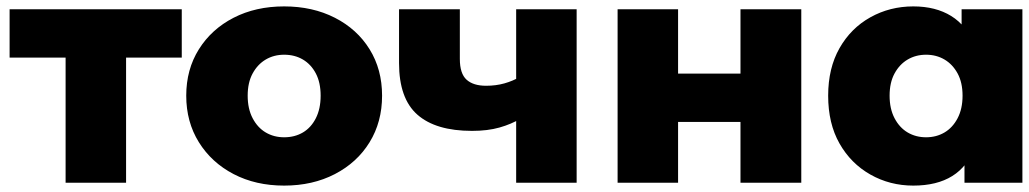

<svg xmlns="http://www.w3.org/2000/svg" viewBox="-20 -571 3215 600"><path d="M185 0V-433L226 -391H10V-542H548V-391H332L374 -433V0Z M868 9Q779 9 710 -27Q641 -63 601.5 -126.5Q562 -190 562 -272Q562 -354 601.5 -417Q641 -480 710 -515.5Q779 -551 868 -551Q957 -551 1026.5 -515.5Q1096 -480 1135 -417Q1174 -354 1174 -272Q1174 -190 1135 -126.5Q1096 -63 1026.5 -27Q957 9 868 9ZM868 -142Q901 -142 926.5 -157Q952 -172 967 -201.5Q982 -231 982 -272Q982 -313 967 -341.5Q952 -370 926.5 -385Q901 -400 868 -400Q836 -400 810.5 -385Q785 -370 769.5 -341.5Q754 -313 754 -272Q754 -231 769.5 -201.5Q785 -172 810.5 -157Q836 -142 868 -142Z M1606 -200Q1578 -183 1541 -172.5Q1504 -162 1455 -162Q1342 -162 1284.5 -212.5Q1227 -263 1227 -374V-542H1417V-387Q1417 -341 1438 -322Q1459 -303 1499 -303Q1530 -303 1556.5 -310.5Q1583 -318 1605 -331ZM1593 0V-542H1782V0Z M1910 0V-542H2099V-341H2294V-542H2484V0H2294V-190H2099V0Z M2834 9Q2761 9 2700 -25.5Q2639 -60 2603.5 -122.5Q2568 -185 2568 -272Q2568 -358 2603.5 -420.5Q2639 -483 2700 -517Q2761 -551 2834 -551Q2904 -551 2952.5 -521Q3001 -491 3026.5 -429Q3052 -367 3052 -272Q3052 -175 3028 -113Q3004 -51 2956 -21Q2908 9 2834 9ZM2874 -142Q2906 -142 2931.5 -157Q2957 -172 2972.5 -201.5Q2988 -231 2988 -272Q2988 -313 2972.5 -341.5Q2957 -370 2931.5 -385Q2906 -400 2874 -400Q2842 -400 2816.5 -385Q2791 -370 2775.5 -341.5Q2760 -313 2760 -272Q2760 -231 2775.5 -201.5Q2791 -172 2816.5 -157Q2842 -142 2874 -142ZM2994 0V-93L2995 -272L2985 -451V-542H3175V0Z"/></svg>

Font: MOST Montserrat ExtraBold
Style: Regular
Weight: 800
Designer: Julieta Ulanovsky
Foundry: Julieta Ulanovsky
Version: Version 8.000;March 11, 2024;FontCreator 15.0.0.2926 64-bit